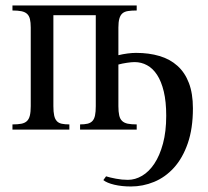

<svg xmlns="http://www.w3.org/2000/svg" viewBox="-20 -467 750 692"><path d="M268.6 0V-18.6Q284.7 -18.6 295.7 -21.2Q306.6 -23.9 313.2 -31Q319.8 -38.1 322.5 -51Q325.2 -64 325.2 -84.5V-412.1H172.4V-84.5Q172.4 -63.5 175.3 -50.5Q178.2 -37.6 184.8 -30.5Q191.4 -23.4 202.6 -21Q213.9 -18.6 230 -18.6V0H24.9V-18.6Q43.9 -18.6 56.6 -21Q69.3 -23.4 76.9 -30.5Q84.5 -37.6 87.6 -50.5Q90.8 -63.5 90.8 -84.5V-367.7Q90.8 -386.2 87.9 -398.2Q85 -410.2 77.6 -417Q70.3 -423.8 57.6 -426.5Q44.9 -429.2 24.9 -429.2V-447.3H472.7V-429.2Q454.1 -429.2 441.4 -427.2Q428.7 -425.3 421.1 -418.7Q413.6 -412.1 410.2 -399.9Q406.7 -387.7 406.7 -367.7V-268.1Q422.9 -272 439.5 -274.2Q456.1 -276.4 470.2 -276.4Q517.1 -276.4 554.9 -265.1Q592.8 -253.9 619.6 -229.7Q646.5 -205.6 660.9 -167.7Q675.3 -129.9 675.3 -76.7Q675.3 -3.4 656.7 49.8Q638.2 103 606.9 137.5Q575.7 171.9 535.4 188.5Q495.1 205.1 452.1 205.1Q418.5 205.1 391.8 198.7Q365.2 192.4 352.5 182.1L362.3 168.5Q376 172.9 397.7 177Q419.4 181.2 440.9 181.2Q467.3 181.2 492.2 166.5Q517.1 151.9 536.4 122.8Q555.7 93.8 567.4 50.5Q579.1 7.3 579.1 -49.8Q579.1 -100.6 570.3 -137.2Q561.5 -173.8 546.1 -197.3Q530.8 -220.7 510 -231.9Q489.3 -243.2 465.3 -243.2Q454.1 -243.2 437.5 -240.7Q420.9 -238.3 406.7 -234.4V-84.5Q406.7 -64 409.7 -51Q412.6 -38.1 420.2 -31Q427.7 -23.9 440.4 -21.2Q453.1 -18.6 472.7 -18.6V0Z"/></svg>

Font: Doulos SIL Compact
Style: Regular
Weight: 400
Designer: Walt Agee, Victor Gaultney, Peter Martin, Debbi Hosken
Foundry: SIL International
Version: Version 4.110; 2011; Maintenance release ; LnSpcTght